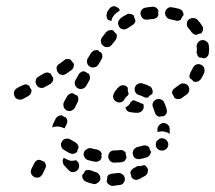

<svg xmlns="http://www.w3.org/2000/svg" viewBox="-20 -588 704 628"><path d="M339 -18Q343 -20 347 -20Q356 -21 365 -22Q374 -23 380 -18Q387 -14 388 -5Q389 -1 388 2Q387 6 385 9Q382 13 379 15Q375 17 371 17Q360 19 349 20Q342 20 337 16Q331 12 329 6Q329 5 329 5Q331 -2 331 -10Q331 -11 332 -12Q332 -13 333 -14Q336 -17 339 -18ZM267 -32Q262 -32 258 -29Q258 -29 258 -29Q255 -21 249 -16Q249 -13 249 -10Q249 -7 250 -5Q252 -1 255 2Q258 5 261 6Q272 11 283 13Q291 16 298 11Q305 7 308 -1Q309 -5 308 -9Q307 -13 305 -16Q303 -19 300 -22Q297 -24 293 -25Q285 -28 276 -31Q272 -33 267 -32ZM411 -33Q414 -36 417 -38Q424 -41 430 -45Q437 -44 444 -46Q448 -47 452 -48Q455 -47 457 -45Q459 -43 461 -40Q463 -37 464 -33Q464 -29 463 -25Q463 -21 460 -18Q458 -15 455 -13Q445 -7 435 -2Q428 1 422 0Q415 -2 411 -7Q411 -8 410 -9Q409 -16 406 -22Q406 -23 407 -24Q407 -25 407 -27Q409 -30 411 -33ZM130 -48Q129 -54 125 -59Q121 -60 118 -62Q114 -63 111 -65Q105 -66 100 -63Q95 -60 92 -54L83 -36Q79 -28 82 -20Q85 -13 92 -9Q96 -7 100 -7Q104 -7 108 -8Q111 -9 114 -12Q117 -15 119 -18L128 -37Q131 -42 130 -48ZM213 -62Q221 -62 229 -64Q231 -62 233 -60Q239 -54 239 -46Q239 -37 233 -31Q227 -25 219 -25Q211 -25 205 -31Q197 -39 189 -48Q187 -51 186 -55Q185 -59 185 -63Q185 -65 186 -67Q187 -70 189 -72Q193 -69 198 -67Q205 -63 213 -62ZM391 -88Q391 -89 390 -90Q388 -92 387 -93Q384 -95 380 -97Q377 -98 373 -97Q363 -96 353 -96Q345 -96 339 -90Q334 -84 334 -75Q334 -71 336 -68Q338 -64 340 -61Q343 -59 347 -57Q351 -56 355 -56Q365 -57 376 -57Q383 -58 388 -62Q392 -67 394 -73Q393 -75 393 -77Q391 -83 391 -88ZM269 -64Q261 -66 257 -73Q252 -80 254 -88Q256 -96 264 -100Q271 -105 279 -103Q288 -100 297 -99Q301 -98 304 -96Q308 -94 310 -91Q311 -90 311 -88Q312 -87 313 -86Q311 -80 312 -74Q312 -72 312 -71Q309 -64 303 -61Q297 -58 291 -59Q280 -61 269 -64ZM468 -106Q467 -107 466 -108Q465 -109 463 -110Q460 -112 456 -112Q452 -113 448 -112Q439 -109 429 -107Q425 -106 422 -103Q419 -101 417 -98Q415 -94 414 -90Q414 -86 415 -83Q416 -74 423 -70Q431 -66 439 -68Q449 -70 459 -73Q463 -74 466 -77Q469 -79 471 -83Q472 -85 473 -87Q474 -90 474 -92Q474 -93 473 -93Q469 -99 468 -106ZM216 -85Q212 -85 208 -87Q198 -92 189 -98Q182 -102 180 -110Q178 -119 183 -126Q187 -133 195 -134Q203 -136 210 -132Q218 -127 227 -122Q231 -120 234 -115Q237 -111 237 -105Q234 -100 233 -94Q232 -92 232 -91Q230 -89 228 -88Q226 -86 223 -86Q220 -84 216 -85ZM530 -111Q532 -119 527 -126Q525 -130 522 -132Q519 -134 515 -135Q511 -136 507 -136Q503 -135 500 -133L499 -132Q496 -130 493 -127Q491 -124 490 -120Q489 -116 490 -112Q490 -108 492 -105Q497 -98 505 -96Q513 -94 520 -98L521 -99Q528 -103 530 -111ZM520 -157Q529 -155 535 -150Q535 -152 535 -154Q535 -160 535 -166Q535 -170 533 -174Q532 -178 529 -180Q526 -183 522 -184Q519 -186 515 -186Q506 -185 501 -179Q495 -173 495 -165Q495 -160 495 -156Q499 -157 503 -158Q512 -159 520 -157ZM153 -181 162 -200Q165 -205 170 -208Q176 -211 182 -211Q185 -209 188 -207Q192 -205 195 -204Q199 -200 200 -194Q201 -188 198 -182L191 -168Q190 -168 189 -169Q181 -173 172 -174Q164 -175 156 -173Q154 -172 151 -171Q151 -174 152 -176Q152 -179 153 -181ZM481 -236Q477 -243 480 -251Q483 -259 490 -262Q498 -266 506 -263Q514 -260 517 -253Q522 -242 525 -231Q527 -224 525 -218Q522 -212 516 -208Q515 -208 514 -208Q507 -208 501 -206Q496 -207 492 -211Q488 -214 487 -219Q484 -228 481 -236ZM439 -251Q444 -249 448 -248Q449 -246 450 -244Q450 -242 450 -239Q450 -235 449 -232Q447 -228 444 -225Q441 -222 438 -221Q434 -219 430 -219Q418 -219 407 -221Q403 -221 400 -223Q396 -225 394 -228Q393 -230 392 -232Q391 -234 390 -236Q395 -239 400 -243Q405 -248 408 -255Q408 -255 409 -255Q412 -257 414 -260Q416 -260 418 -260Q424 -257 430 -255Q435 -254 439 -251ZM236 -266Q236 -272 232 -276Q228 -277 224 -279Q221 -281 219 -283Q216 -283 214 -283Q212 -283 210 -282Q207 -281 204 -278Q201 -276 199 -272L189 -254Q186 -247 188 -239Q191 -231 198 -227Q206 -223 213 -226Q221 -229 225 -236L234 -254Q237 -260 236 -266ZM391 -269Q389 -267 388 -265Q388 -265 388 -265Q385 -257 377 -254Q369 -251 362 -255Q354 -258 351 -266Q348 -273 352 -281Q352 -282 352 -282Q355 -288 360 -294Q364 -300 370 -305Q377 -310 385 -309Q393 -308 398 -301Q398 -296 398 -291Q399 -286 401 -281Q400 -278 398 -276Q397 -274 395 -273Q392 -271 391 -269ZM62 -268 73 -274Q76 -276 79 -279Q81 -282 82 -286Q83 -288 83 -290Q83 -292 83 -294Q81 -297 79 -300Q77 -303 76 -307Q71 -311 65 -312Q59 -312 54 -309L43 -304L36 -300Q29 -296 26 -288Q24 -280 28 -273Q29 -269 32 -267Q36 -264 39 -263Q43 -262 47 -262Q51 -263 55 -264ZM567 -311Q573 -316 582 -315Q590 -314 595 -308Q600 -301 599 -293Q598 -285 592 -280Q583 -273 574 -267Q568 -263 561 -264Q555 -264 550 -269Q549 -270 549 -272Q546 -277 543 -282Q542 -288 545 -293Q547 -297 552 -300Q560 -306 567 -311ZM435 -277Q427 -279 423 -286Q419 -293 421 -301Q423 -309 430 -313Q438 -318 446 -315Q458 -312 469 -306Q476 -303 478 -295Q481 -288 478 -281Q473 -278 468 -274Q466 -272 465 -269Q461 -268 457 -269Q453 -269 450 -271Q443 -275 435 -277ZM274 -336Q274 -342 270 -347Q266 -348 263 -351Q260 -352 257 -354Q255 -355 253 -355Q251 -354 249 -354Q245 -353 242 -350Q239 -348 237 -344L227 -326Q223 -319 225 -311Q228 -303 235 -299Q239 -297 242 -297Q246 -296 250 -298Q254 -299 257 -301Q260 -304 262 -307L272 -325Q275 -330 274 -336ZM150 -319Q153 -322 154 -326Q154 -328 154 -330Q154 -332 154 -334Q152 -336 150 -339Q148 -343 146 -347Q141 -350 135 -351Q129 -351 124 -348Q116 -343 107 -338Q99 -334 97 -326Q95 -318 99 -311Q103 -303 111 -301Q119 -299 126 -303Q136 -308 144 -313Q148 -315 150 -319ZM611 -366Q615 -374 622 -377Q630 -380 638 -376Q641 -375 644 -372Q647 -369 648 -365Q649 -361 649 -357Q649 -353 648 -350Q643 -339 637 -329Q635 -326 631 -324Q628 -321 624 -321Q621 -320 619 -320Q616 -320 613 -321Q613 -322 613 -322Q608 -328 601 -332Q599 -336 600 -341Q600 -346 603 -351Q607 -358 611 -366ZM219 -365Q221 -368 221 -372Q222 -374 222 -377Q221 -379 221 -381Q219 -383 217 -385Q214 -388 211 -393Q206 -395 200 -395Q194 -395 190 -391Q182 -385 174 -379Q170 -377 168 -374Q166 -371 165 -367Q165 -363 166 -359Q166 -355 169 -352Q173 -345 182 -343Q190 -342 197 -347Q205 -353 214 -359Q217 -361 219 -365ZM315 -404Q315 -410 312 -415Q308 -417 304 -420Q302 -422 300 -424Q294 -425 288 -423Q282 -420 278 -415Q273 -407 267 -397Q263 -390 265 -382Q267 -374 274 -370Q281 -366 289 -368Q297 -369 302 -377Q307 -385 312 -394Q315 -399 315 -404ZM625 -410Q623 -414 623 -418Q624 -422 624 -427Q624 -431 623 -435Q623 -439 624 -443Q626 -447 628 -450Q631 -453 634 -455Q638 -456 642 -457Q650 -457 656 -452Q663 -447 663 -438Q664 -433 664 -427Q664 -421 663 -415Q663 -408 658 -403Q654 -398 647 -397Q640 -400 631 -400Q631 -400 631 -400Q631 -401 630 -402Q629 -402 628 -403Q626 -406 625 -410ZM362 -467Q363 -472 361 -477Q356 -481 352 -486Q351 -487 351 -488Q345 -491 338 -489Q332 -488 327 -483Q321 -475 314 -466Q309 -460 310 -451Q311 -443 318 -438Q324 -433 332 -434Q341 -435 346 -442Q352 -450 358 -457Q361 -461 362 -467ZM613 -477Q610 -479 607 -482Q603 -489 597 -495Q591 -501 591 -510Q591 -518 597 -524Q603 -529 612 -529Q620 -529 626 -523Q634 -515 641 -504Q645 -498 644 -491Q643 -484 638 -479Q631 -478 625 -475Q623 -474 622 -474Q621 -474 621 -474Q621 -474 620 -474Q616 -475 613 -477ZM420 -512Q423 -517 423 -522Q419 -528 418 -536Q418 -536 418 -537Q416 -539 413 -540Q411 -542 408 -542Q404 -543 400 -543Q396 -542 393 -540Q383 -535 374 -528Q371 -525 369 -522Q367 -518 366 -515Q366 -511 367 -507Q368 -503 370 -500Q375 -493 383 -492Q391 -491 398 -496Q406 -501 413 -506Q417 -508 420 -512ZM333 -523Q330 -527 329 -532Q327 -537 329 -542Q329 -544 330 -546Q330 -548 331 -550L336 -557Q340 -564 348 -567Q356 -569 363 -564Q366 -563 369 -560Q371 -557 372 -554Q366 -550 361 -546Q354 -541 350 -534Q345 -527 344 -518Q342 -520 340 -521Q337 -522 333 -523ZM537 -525Q529 -526 524 -533Q519 -540 520 -548Q522 -556 528 -561Q535 -566 543 -564Q555 -562 566 -559Q573 -557 577 -551Q581 -545 580 -538Q575 -533 573 -527Q572 -525 571 -523Q567 -521 563 -520Q558 -519 554 -521Q546 -523 537 -525ZM489 -528Q485 -527 482 -526Q472 -525 463 -524Q459 -523 455 -524Q451 -525 448 -527Q445 -529 443 -533Q441 -536 440 -540Q438 -548 443 -555Q448 -562 456 -563Q467 -565 478 -566Q485 -567 490 -563Q496 -560 498 -553Q498 -552 498 -552Q497 -545 498 -538Q497 -537 497 -536Q496 -534 495 -533Q493 -530 489 -528Z"/></svg>

Font: FRB American Cursive Dashed
Style: Bold Italic
Weight: 700
Italic angle: -25°
Version: Version 2.0;Modular Font Editor K font №1